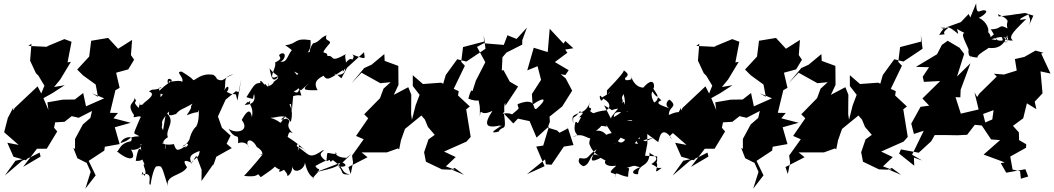

<svg xmlns="http://www.w3.org/2000/svg" viewBox="-20 -1022 6334 1154"><path d="M272 -283 285 -285 368 -290 411 -324 453 -314 533 -355 523 -313 478 -274 431 -187V-127L421 -133L445 -71L501 -43L525 11L493 112L555 32L513 -55L607 -117L610 -140L699 -156L670 -257L766 -284L662 -311L689 -343L641 -344L674 -480L699 -494L678 -585L751 -605L786 -663L767 -691L774 -782L690 -729L630 -794L528 -777L516 -682L444 -604L479 -569L555 -514L569 -440L534 -461L606 -431L497 -383L480 -463L430 -424L358 -423L265 -407L271 -361L241 -432L293 -461L369 -510L305 -499L342 -544L406 -650L386 -647L410 -771L367 -787L259 -742L273 -740L151 -746L169 -759L161 -657L196 -582L211 -567L247 -507L228 -460L206 -503L69 -374L59 -357V-374L27 -313L5 -227L92 -151L24 -164L61 -80L135 -59L149 -72L73 -56L9 33L113 -56L165 -78L218 -105L224 -81L119 -19L202 -128H261L324 -232L305 -254L312 -289L281 -324Z M952 -256C963 -296 933 -272 994 -352C1000 -288 1008 -285 994 -338C998 -313 1056 -350 1034 -332C1064 -369 1067 -358 1137 -399C1112 -359 1152 -404 1102 -329C1181 -361 1165 -335 1175 -362C1178 -270 1152 -256 1162 -271C1170 -261 1144 -266 1121 -195C1124 -184 1091 -140 1076 -142C1132 -186 1107 -123 1080 -137C1079 -120 1031 -73 1101 -145C1048 -117 1041 -107 1025 -156C977 -145 937 -165 964 -164C946 -137 951 -97 976 -157C978 -85 968 -162 979 -147C934 -167 989 -197 989 -197C970 -245 1043 -293 978 -345L960 -239ZM1398 -454C1343 -466 1396 -444 1343 -470C1364 -490 1351 -531 1319 -462C1354 -515 1302 -557 1384 -576C1310 -549 1328 -516 1254 -564C1263 -496 1240 -560 1251 -469C1287 -527 1298 -548 1263 -572C1190 -585 1161 -543 1142 -540C1129 -560 1069 -591 1075 -591C1026 -595 1089 -559 1075 -530C1051 -549 984 -513 996 -549C1041 -535 985 -534 926 -462C1021 -440 960 -470 1025 -482C968 -514 991 -563 996 -543C1000 -547 986 -499 1001 -542C956 -449 973 -464 906 -398C994 -451 931 -410 947 -462C962 -431 913 -506 951 -495C888 -472 909 -495 875 -472C934 -454 832 -402 841 -396C799 -374 833 -444 814 -373C764 -422 816 -399 788 -433C790 -400 735 -400 786 -330C766 -292 852 -361 824 -284C825 -300 848 -325 824 -316C774 -194 778 -230 818 -203C740 -200 778 -183 704 -162C721 -204 790 -210 767 -173C686 -160 698 -96 677 -118C751 -51 809 -55 766 -126C770 -113 842 -128 824 -156C873 -134 811 -187 830 -115C811 -165 796 -55 796 -55C853 -51 822 -87 849 -34C829 -37 871 10 847 35C830 3 846 0 831 27C913 5 861 91 885 88C894 24 911 -20 920 -22C957 -25 948 -33 991 104C965 28 1076 36 1104 -17C1084 -46 1077 -69 1129 -45C1113 -85 1130 -95 1180 -115C1177 -62 1136 -71 1127 -35L1160 -86L1192 -1L1191 66L1263 -36L1262 -27L1280 -80L1373 -132L1342 -158L1366 -207L1314 -254L1290 -322L1336 -423L1398 -474L1414 -468L1431 -550L1407 -417Z M2012 -19 2091 -96 2054 -67C2067 -72 2054 -50 2059 -74C1985 -74 1990 -125 2004 -96C1934 -98 1951 -126 1942 -53C1872 -103 1932 -109 1924 -121C1834 -60 1844 -92 1769 -140C1751 -148 1789 -181 1773 -116C1776 -109 1753 -175 1828 -107C1733 -192 1724 -183 1696 -211C1692 -171 1699 -183 1706 -191C1718 -226 1714 -235 1740 -221C1681 -280 1742 -291 1709 -304C1715 -322 1626 -278 1699 -327C1643 -259 1694 -287 1605 -314C1653 -314 1692 -345 1728 -289C1751 -379 1702 -401 1729 -396C1737 -332 1732 -346 1742 -444C1800 -464 1798 -419 1779 -489C1769 -442 1744 -480 1715 -488C1709 -485 1798 -423 1746 -474C1775 -479 1820 -532 1729 -609C1717 -596 1799 -579 1764 -573C1764 -560 1729 -547 1762 -498C1808 -471 1761 -466 1862 -539C1783 -481 1801 -478 1889 -480C1855 -537 1905 -554 1924 -567C1948 -535 1959 -546 2055 -610C2053 -546 1956 -585 2002 -577L2032 -551L2066 -615L2168 -708C2170 -672 2193 -658 2096 -695C2124 -676 2079 -659 2095 -642C2110 -676 2073 -682 2045 -621C2108 -604 2049 -678 2040 -591C2085 -638 2035 -689 2065 -700C1952 -635 1996 -693 1948 -685C1948 -726 1886 -674 1964 -764C1963 -786 1930 -772 1942 -810C1900 -793 1903 -771 1861 -761C1827 -712 1845 -685 1865 -717C1792 -700 1856 -694 1846 -781C1745 -796 1772 -759 1694 -750C1742 -720 1734 -709 1751 -727C1711 -726 1713 -633 1664 -654C1691 -653 1709 -717 1665 -698C1640 -681 1697 -677 1633 -646C1647 -618 1575 -528 1650 -564C1650 -564 1654 -513 1655 -564C1620 -520 1611 -553 1600 -611C1645 -553 1682 -572 1625 -530C1627 -521 1581 -485 1595 -525C1597 -467 1569 -540 1571 -511C1524 -575 1551 -490 1557 -526C1510 -519 1517 -527 1461 -438C1515 -423 1495 -422 1507 -457C1527 -381 1439 -394 1450 -391C1492 -436 1449 -385 1486 -418C1469 -391 1508 -384 1494 -318C1484 -381 1456 -344 1433 -301C1484 -236 1402 -214 1354 -248C1400 -168 1415 -235 1411 -161C1435 -172 1468 -164 1477 -135C1447 -178 1489 -204 1524 -138C1489 -152 1567 -129 1556 -89C1503 -111 1562 -73 1572 -111C1566 -102 1490 -9 1447 35C1558 49 1514 2 1547 43C1653 -29 1663 -37 1598 -56C1668 23 1669 -9 1691 -8C1674 -32 1615 49 1710 -16C1641 -36 1713 18 1706 30C1704 44 1739 26 1739 -38C1728 33 1811 4 1813 -46C1813 -46 1826 32 1867 47C1843 63 1880 26 1895 8C1901 -30 1902 16 1875 -24C1969 -77 1920 -40 1961 -61C1975 -30 1968 -75 1992 -51C2059 -1 2025 12 2082 27C2019 28 2050 15 2015 -22C2054 -14 2075 -31 2034 -47C2008 -22 1997 -13 1881 12L2025 -43Z M2717 -1 2660 -22 2719 -78 2649 -111 2784 -171 2809 -199 2782 -365 2804 -382 2733 -448 2737 -474 2707 -488 2774 -627 2752 -650 2763 -739 2889 -772 2888 -810 2898 -729 2783 -652 2728 -666 2659 -571 2644 -519 2631 -525 2522 -517 2461 -570V-505L2502 -452L2478 -389L2456 -302L2451 -336L2452 -453L2434 -498L2347 -452L2375 -512L2374 -626L2292 -656L2290 -697L2213 -633L2169 -613L2093 -522L2153 -585L2266 -522L2328 -528L2285 -489L2264 -432L2169 -335L2193 -311L2120 -205L2166 -185L2096 -87L2102 -45L2088 24L2074 -18L2189 -77L2153 -106H2305L2372 -130L2379 -124L2390 -179L2414 -247L2519 -333C2543 -294 2568 -257 2590 -216L2586 -265L2530 -327L2491 -353L2534 -303L2552 -259L2614 -187L2629 -138L2620 -231L2555 -184L2553 -177L2529 -107L2540 -50L2636 -4L2694 -2L2713 -13L2769 29L2687 -6Z M3426 -732 3378 -776 3367 -760 3284 -849 3272 -709 3188 -735 3149 -599 3211 -624 3232 -542 3177 -457 3181 -393C3260 -449 3269 -423 3203 -367C3177 -361 3211 -443 3091 -396C3093 -361 3116 -384 3058 -335C3015 -353 2986 -324 3011 -350C3005 -440 3043 -384 3004 -486C3005 -468 3011 -453 3018 -387L3094 -502L3044 -531L3006 -601L2996 -598L3000 -678L3024 -706L3119 -754V-780L3147 -856L3085 -788L3030 -810L3008 -752L2887 -762L2847 -740L2897 -648L2840 -537L2823 -484C2819 -455 2817 -515 2795 -429C2849 -407 2883 -420 2853 -436C2865 -372 2865 -396 2864 -324C2874 -384 2859 -315 2940 -356C2881 -267 2904 -249 2991 -269C2976 -259 2939 -250 2998 -268C2923 -224 2936 -221 2977 -231C3001 -274 3027 -221 3009 -339L3065 -280L3093 -309L3163 -294L3205 -195L3280 -263C3268 -224 3257 -186 3245 -147L3203 -141L3253 -23L3147 25L3256 -64L3261 -34L3295 -32L3369 -141L3427 -150L3392 -257L3393 -250L3343 -224L3328 -238L3272 -255L3285 -290L3283 -321L3359 -382L3419 -477L3380 -551L3350 -576L3378 -571L3398 -600L3315 -649L3390 -705L3377 -724Z M3654 -317C3654 -297 3648 -320 3611 -389C3691 -344 3626 -363 3708 -371C3743 -442 3701 -412 3728 -457C3745 -395 3739 -354 3669 -318C3671 -369 3723 -335 3781 -360C3759 -294 3775 -355 3795 -370C3772 -309 3802 -285 3746 -301C3799 -298 3811 -309 3866 -291C3895 -279 3906 -273 3944 -322L3899 -328L3811 -395L3748 -348L3729 -412L3656 -321ZM3860 -173C3790 -204 3794 -181 3834 -129C3836 -174 3848 -133 3738 -183C3721 -157 3693 -156 3671 -206C3684 -207 3682 -120 3666 -173C3639 -138 3678 -140 3728 -220C3643 -234 3608 -206 3614 -199C3650 -186 3610 -247 3562 -235C3637 -296 3565 -263 3602 -265L3627 -261L3623 -273L3696 -163V-201L3793 -158L3851 -231L3936 -168L3943 -192C3957 -248 3992 -229 4018 -187C3983 -214 4043 -215 4052 -262C4041 -236 4037 -247 4038 -294C4112 -343 4076 -367 4000 -331C3999 -384 4057 -377 4007 -421C4001 -431 3961 -387 4011 -367C3977 -384 3903 -397 3955 -419C3917 -456 3950 -426 3912 -406C3897 -429 3891 -462 3902 -472C3922 -435 3959 -419 3902 -495C3913 -461 3929 -589 3846 -495C3789 -500 3778 -555 3765 -576C3800 -515 3762 -571 3774 -545C3697 -519 3772 -602 3714 -537C3770 -571 3756 -578 3728 -601C3738 -599 3702 -554 3628 -479V-452C3649 -478 3666 -473 3598 -436C3572 -475 3590 -386 3605 -430C3658 -401 3647 -369 3622 -359C3532 -349 3560 -329 3527 -354C3549 -391 3502 -349 3528 -409C3504 -350 3465 -339 3467 -356C3428 -294 3421 -342 3426 -277C3414 -333 3423 -325 3467 -346C3514 -351 3435 -306 3473 -319C3441 -257 3461 -291 3439 -289C3413 -198 3488 -217 3421 -199C3494 -234 3514 -168 3563 -194C3573 -217 3521 -216 3522 -158C3536 -117 3557 -100 3581 -85C3519 -119 3538 -36 3487 -23C3487 -23 3443 -39 3464 -72C3525 -62 3501 -80 3566 -125C3559 -108 3493 -24 3586 -71C3586 -85 3641 -28 3637 -73C3596 -49 3617 -16 3684 -26C3605 42 3695 0 3676 43C3678 -2 3697 34 3755 41C3757 -16 3772 -9 3748 -13C3806 -33 3790 -24 3827 -17C3762 7 3785 28 3815 25C3817 -47 3884 -7 3885 -110C3877 -90 3971 -83 3895 -36C3948 -10 3918 -12 3957 -13C3884 45 3960 -35 3914 -55C3926 -36 3931 -43 3930 -82L3857 -86L3871 -159L3870 -239L3832 -285L3823 -173L3910 -195Z M4286 -283 4299 -285 4382 -290 4425 -324 4467 -314 4547 -355 4537 -313 4492 -274 4445 -187V-127L4435 -133L4459 -71L4515 -43L4539 11L4507 112L4569 32L4527 -55L4621 -117L4624 -140L4713 -156L4684 -257L4780 -284L4676 -311L4703 -343L4655 -344L4688 -480L4713 -494L4692 -585L4765 -605L4800 -663L4781 -691L4788 -782L4704 -729L4644 -794L4542 -777L4530 -682L4458 -604L4493 -569L4569 -514L4583 -440L4548 -461L4620 -431L4511 -383L4494 -463L4444 -424L4372 -423L4279 -407L4285 -361L4255 -432L4307 -461L4383 -510L4319 -499L4356 -544L4420 -650L4400 -647L4424 -771L4381 -787L4273 -742L4287 -740L4165 -746L4183 -759L4175 -657L4210 -582L4225 -567L4261 -507L4242 -460L4220 -503L4083 -374L4073 -357V-374L4041 -313L4019 -227L4106 -151L4038 -164L4075 -80L4149 -59L4163 -72L4087 -56L4023 33L4127 -56L4179 -78L4232 -105L4238 -81L4133 -19L4216 -128H4275L4338 -232L4319 -254L4326 -289L4295 -324Z M5344 -1 5287 -22 5346 -78 5276 -111 5411 -171 5436 -199 5409 -365 5431 -382 5360 -448 5364 -474 5334 -488 5401 -627 5379 -650 5390 -739 5516 -772 5515 -810 5525 -729 5410 -652 5355 -666 5286 -571 5271 -519 5258 -525 5149 -517 5088 -570V-505L5129 -452L5105 -389L5083 -302L5078 -336L5079 -453L5061 -498L4974 -452L5002 -512L5001 -626L4919 -656L4917 -697L4840 -633L4796 -613L4720 -522L4780 -585L4893 -522L4955 -528L4912 -489L4891 -432L4796 -335L4820 -311L4747 -205L4793 -185L4723 -87L4729 -45L4715 24L4701 -18L4816 -77L4780 -106H4932L4999 -130L5006 -124L5017 -179L5041 -247L5146 -333C5170 -294 5195 -257 5217 -216L5213 -265L5157 -327L5118 -353L5161 -303L5179 -259L5241 -187L5256 -138L5247 -231L5182 -184L5180 -177L5156 -107L5167 -50L5263 -4L5321 -2L5340 -13L5396 29L5314 -6Z M6015 -918C6055 -889 6023 -897 6035 -851C5979 -883 6005 -845 5935 -846C5982 -779 5945 -766 6036 -769C6033 -777 5944 -756 5967 -826C5911 -783 5950 -799 5919 -829C5928 -850 5900 -911 5846 -919C5840 -892 5927 -948 5904 -958C5872 -972 5849 -916 5847 -1002L5812 -917L5802 -938L5755 -889L5663 -856L5633 -855C5670 -841 5662 -864 5678 -853C5618 -808 5699 -821 5625 -812C5660 -873 5676 -872 5739 -818C5734 -859 5714 -854 5777 -824C5743 -815 5814 -731 5813 -676C5855 -793 5781 -749 5806 -685C5846 -735 5751 -683 5855 -676C5850 -702 5968 -748 5906 -737C6008 -715 6027 -790 6033 -810C6049 -756 6034 -784 5997 -808C6011 -774 6023 -771 5939 -786C6058 -827 5999 -753 6077 -837C6013 -796 6023 -774 6069 -779C6031 -801 6091 -849 6148 -908C6118 -902 6075 -895 6162 -936C6161 -920 6183 -911 6163 -866L6191 -928L6141 -944L6076 -935L6059 -932L5983 -923L5978 -937ZM6066 -3 6052 -81 6147 -134 6148 -155 6105 -180 6104 -226 6042 -295 6051 -253 6130 -311 6152 -401 6209 -366 6199 -411 6246 -461 6234 -593 6294 -580 6238 -700 6251 -705 6204 -718 6137 -680 6080 -667 6091 -598 6014 -574 5954 -579 5971 -562 5866 -459 5853 -439 5837 -467 5862 -364 5755 -339 5723 -438 5752 -437 5754 -483 5813 -642 5732 -562 5775 -698 5747 -735 5676 -777 5641 -752 5612 -696 5485 -620 5564 -618 5526 -561 5533 -530 5631 -535 5524 -430 5565 -387 5513 -380 5457 -279 5473 -217 5532 -236 5462 -92 5523 -57 5473 -75 5475 -26 5384 -99 5395 -124 5502 -104 5577 -173 5598 -210H5675L5736 -209L5793 -212L5839 -272L5907 -265L5889 -337L6001 -378L5957 -396L5944 -304L5876 -275L5937 -184L5991 -180L5892 -93L6019 -46L5995 -41L6028 16L6143 -5L6160 39L6116 52L6111 7Z"/></svg>

Font: Hussar Lance
Style: ExBdObl
Weight: 700
Foundry: Cannot Into Space Fonts, PlusOne Fonts
Version: Version 2.270